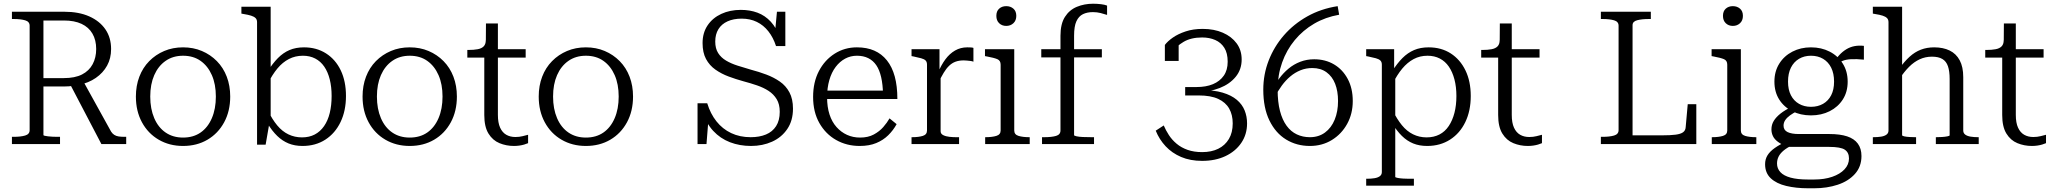

<svg xmlns="http://www.w3.org/2000/svg" viewBox="-20 -773 11019 1030"><path d="M354 -325 524 0H657V-39H647Q630 -39 616.5 -41Q603 -43 593 -49.5Q583 -56 576 -67L425 -340ZM213 -49V-663H323Q379 -663 417.5 -645Q456 -627 476 -592.5Q496 -558 496 -510Q496 -464 477 -428.5Q458 -393 420 -373.5Q382 -354 322 -354H196V-309H322Q337 -309 350 -310Q363 -311 376 -313Q389 -315 401 -317Q455 -328 494 -355Q533 -382 554.5 -421Q576 -460 576 -510Q576 -571 545.5 -615.5Q515 -660 459 -685Q403 -710 325 -710H44V-671H54Q91 -671 115 -664Q139 -657 139 -635V-75Q139 -53 115 -46Q91 -39 54 -39H44V0H302V-39H291Q278 -39 264 -39.5Q250 -40 238.5 -41.5Q227 -43 220 -44.5Q213 -46 213 -49Z M1215 -255Q1215 -177 1182.5 -117Q1150 -57 1093 -23.5Q1036 10 962 10Q889 10 831.5 -23.5Q774 -57 741.5 -117Q709 -177 709 -255Q709 -313 727.5 -361.5Q746 -410 780.5 -445Q815 -480 861 -499.5Q907 -519 962 -519Q1017 -519 1063 -499.5Q1109 -480 1143.5 -445Q1178 -410 1196.5 -361.5Q1215 -313 1215 -255ZM786 -255Q786 -189 807.5 -139Q829 -89 868.5 -62Q908 -35 962 -35Q1017 -35 1056 -62Q1095 -89 1116.5 -139Q1138 -189 1138 -255Q1138 -321 1116.5 -370Q1095 -419 1056 -446.5Q1017 -474 962 -474Q908 -474 868.5 -446.5Q829 -419 807.5 -370Q786 -321 786 -255Z M1603 10Q1561 10 1528 -3.5Q1495 -17 1467.5 -43.5Q1440 -70 1415 -111L1417 -181Q1440 -133 1467 -100.5Q1494 -68 1527.5 -52Q1561 -36 1600 -36Q1639 -36 1668.5 -51.5Q1698 -67 1718.5 -96.5Q1739 -126 1749 -167Q1759 -208 1759 -258Q1759 -307 1749 -347Q1739 -387 1719.5 -415.5Q1700 -444 1671 -459Q1642 -474 1605 -474Q1564 -474 1530 -456.5Q1496 -439 1468.5 -406Q1441 -373 1417 -325L1415 -389Q1442 -432 1470.5 -461Q1499 -490 1533 -504.5Q1567 -519 1611 -519Q1678 -519 1729 -486.5Q1780 -454 1808 -395.5Q1836 -337 1836 -258Q1836 -179 1807 -118.5Q1778 -58 1725.5 -24Q1673 10 1603 10ZM1359 -654Q1359 -668 1351 -676Q1343 -684 1327 -689Q1311 -694 1286 -698L1275 -700V-737H1432V-121L1425 -112L1405 3H1359Z M2431 -255Q2431 -177 2398.5 -117Q2366 -57 2309 -23.5Q2252 10 2178 10Q2105 10 2047.5 -23.5Q1990 -57 1957.5 -117Q1925 -177 1925 -255Q1925 -313 1943.5 -361.5Q1962 -410 1996.5 -445Q2031 -480 2077 -499.5Q2123 -519 2178 -519Q2233 -519 2279 -499.5Q2325 -480 2359.5 -445Q2394 -410 2412.5 -361.5Q2431 -313 2431 -255ZM2002 -255Q2002 -189 2023.5 -139Q2045 -89 2084.5 -62Q2124 -35 2178 -35Q2233 -35 2272 -62Q2311 -89 2332.5 -139Q2354 -189 2354 -255Q2354 -321 2332.5 -370Q2311 -419 2272 -446.5Q2233 -474 2178 -474Q2124 -474 2084.5 -446.5Q2045 -419 2023.5 -370Q2002 -321 2002 -255Z M2487 -464V-505H2492Q2522 -505 2543 -509Q2564 -513 2575 -524.5Q2586 -536 2586 -557L2634 -509H2800V-464ZM2651 -157Q2651 -114 2663 -88Q2675 -62 2696 -50Q2717 -38 2745 -38Q2766 -38 2783.5 -42.5Q2801 -47 2813 -50V-5Q2804 -1 2792 2.5Q2780 6 2766 8Q2752 10 2737 10Q2696 10 2659.5 -5Q2623 -20 2600.5 -56.5Q2578 -93 2578 -156V-495L2586 -502L2587 -647H2651Z M3376 -255Q3376 -177 3343.5 -117Q3311 -57 3254 -23.5Q3197 10 3123 10Q3050 10 2992.5 -23.5Q2935 -57 2902.5 -117Q2870 -177 2870 -255Q2870 -313 2888.5 -361.5Q2907 -410 2941.5 -445Q2976 -480 3022 -499.5Q3068 -519 3123 -519Q3178 -519 3224 -499.5Q3270 -480 3304.5 -445Q3339 -410 3357.5 -361.5Q3376 -313 3376 -255ZM2947 -255Q2947 -189 2968.5 -139Q2990 -89 3029.5 -62Q3069 -35 3123 -35Q3178 -35 3217 -62Q3256 -89 3277.5 -139Q3299 -189 3299 -255Q3299 -321 3277.5 -370Q3256 -419 3217 -446.5Q3178 -474 3123 -474Q3069 -474 3029.5 -446.5Q2990 -419 2968.5 -370Q2947 -321 2947 -255Z M4007 -37Q4054 -37 4089 -51.5Q4124 -66 4143.5 -96.5Q4163 -127 4163 -173Q4163 -214 4146.5 -241Q4130 -268 4103 -285.5Q4076 -303 4041 -315Q4006 -327 3968 -337Q3928 -348 3889 -362.5Q3850 -377 3818 -399.5Q3786 -422 3767.5 -456.5Q3749 -491 3749 -542Q3749 -597 3776 -637Q3803 -677 3849.5 -698.5Q3896 -720 3954 -720Q4003 -720 4043.5 -705Q4084 -690 4115 -656.5Q4146 -623 4166 -567L4135 -571L4148 -710H4193V-526H4143Q4128 -572 4102 -605Q4076 -638 4040 -655.5Q4004 -673 3959 -673Q3915 -673 3883 -658.5Q3851 -644 3834 -616.5Q3817 -589 3817 -550Q3817 -513 3832.5 -488.5Q3848 -464 3875 -448Q3902 -432 3936.5 -421Q3971 -410 4009 -399Q4051 -388 4091 -373Q4131 -358 4163.5 -335.5Q4196 -313 4215 -277.5Q4234 -242 4234 -190Q4234 -126 4203.5 -81Q4173 -36 4122 -13Q4071 10 4009 10Q3948 10 3896 -10Q3844 -30 3806 -71Q3768 -112 3748 -176L3783 -164L3770 0H3722V-219H3774Q3791 -163 3823.5 -122Q3856 -81 3902.5 -59Q3949 -37 4007 -37Z M4417 -251Q4417 -199 4430 -159Q4443 -119 4467.5 -91.5Q4492 -64 4524 -49.5Q4556 -35 4594 -35Q4637 -35 4667.5 -51.5Q4698 -68 4718.5 -91.5Q4739 -115 4752 -138L4790 -107Q4772 -74 4745 -47.5Q4718 -21 4680.5 -5.5Q4643 10 4592 10Q4522 10 4465.5 -22Q4409 -54 4375.5 -113Q4342 -172 4342 -253Q4342 -332 4373 -391.5Q4404 -451 4457.5 -485Q4511 -519 4577 -519Q4630 -519 4670 -501.5Q4710 -484 4738 -449Q4766 -414 4780 -362.5Q4794 -311 4794 -242H4398V-287H4741L4717 -268Q4716 -320 4707 -359Q4698 -398 4681 -423Q4664 -448 4638 -461Q4612 -474 4577 -474Q4543 -474 4514 -458.5Q4485 -443 4463 -414Q4441 -385 4429 -343.5Q4417 -302 4417 -251Z M5202 -516V-442Q5195 -445 5186 -446Q5177 -447 5167.5 -448Q5158 -449 5150 -449Q5125 -449 5106 -442Q5087 -435 5071.5 -420Q5056 -405 5042.5 -382.5Q5029 -360 5014 -329L5012 -383Q5029 -424 5051.5 -454.5Q5074 -485 5103.5 -502Q5133 -519 5169 -519Q5179 -519 5188.5 -518.5Q5198 -518 5202 -516ZM4870 0V-37H4872Q4908 -37 4930.5 -44Q4953 -51 4953 -73V-426Q4953 -441 4945.5 -448.5Q4938 -456 4921.5 -460.5Q4905 -465 4881 -470L4870 -472V-509H5020V-375L5026 -381V-69Q5026 -55 5040 -48Q5054 -41 5073.5 -39Q5093 -37 5108 -37H5125V0Z M5378 -634Q5355 -634 5340 -648.5Q5325 -663 5325 -688Q5325 -713 5340 -726.5Q5355 -740 5378 -740Q5401 -740 5416.5 -726.5Q5432 -713 5432 -688Q5432 -663 5416.5 -648.5Q5401 -634 5378 -634ZM5421 -509V-73Q5421 -51 5444 -44Q5467 -37 5503 -37H5504V0H5265V-37H5266Q5302 -37 5325 -44Q5348 -51 5348 -73V-426Q5348 -448 5330.5 -455.5Q5313 -463 5275 -470L5264 -472V-509Z M5566 -509H5891V-465H5566ZM5919 -743V-693Q5904 -698 5884.5 -703Q5865 -708 5843 -708Q5812 -708 5789.5 -697Q5767 -686 5754.5 -659Q5742 -632 5742 -581V-48Q5742 -45 5754.5 -42Q5767 -39 5788.5 -38Q5810 -37 5837 -37H5849V0H5570V-37H5581Q5622 -37 5645.5 -44Q5669 -51 5669 -73V-581Q5669 -645 5693 -682.5Q5717 -720 5757 -736.5Q5797 -753 5844 -753Q5866 -753 5886.5 -750.5Q5907 -748 5919 -743Z M6423 -290 6444 -275V-297L6405 -280Q6470 -280 6523.5 -301Q6577 -322 6609 -361Q6641 -400 6641 -454Q6641 -504 6614 -540.5Q6587 -577 6540 -597.5Q6493 -618 6432 -618Q6381 -618 6340.5 -604.5Q6300 -591 6272 -571.5Q6244 -552 6229 -532V-446H6303V-552Q6297 -550 6291 -545.5Q6285 -541 6280.5 -533.5Q6276 -526 6272.5 -515.5Q6269 -505 6268 -493Q6290 -525 6329.5 -548.5Q6369 -572 6429 -572Q6468 -572 6499 -558.5Q6530 -545 6548 -516.5Q6566 -488 6566 -442Q6566 -397 6545 -367Q6524 -337 6487 -321.5Q6450 -306 6398 -306H6338V-261H6410Q6475 -261 6515 -242.5Q6555 -224 6574 -190.5Q6593 -157 6593 -111Q6593 -62 6572.5 -27.5Q6552 7 6515.5 25Q6479 43 6429 43Q6385 43 6351 31Q6317 19 6292 -2Q6267 -23 6250.5 -48.5Q6234 -74 6223 -100L6180 -72Q6199 -25 6233 11.5Q6267 48 6316 69Q6365 90 6429 90Q6500 90 6554 64.5Q6608 39 6639 -6.5Q6670 -52 6670 -111Q6670 -148 6657 -180.5Q6644 -213 6615 -237.5Q6586 -262 6539 -276Q6492 -290 6423 -290Z M7164 -694 7156 -740Q7066 -726 6993 -685Q6920 -644 6867.5 -583.5Q6815 -523 6786 -448.5Q6757 -374 6757 -292Q6757 -194 6790 -126.5Q6823 -59 6879.5 -24.5Q6936 10 7007 10Q7073 10 7125 -22Q7177 -54 7207 -108.5Q7237 -163 7237 -231Q7237 -299 7210 -349.5Q7183 -400 7136.5 -427.5Q7090 -455 7030 -455Q6990 -455 6955 -441.5Q6920 -428 6892 -404.5Q6864 -381 6843 -352.5Q6822 -324 6809 -293L6820 -254Q6836 -286 6856.5 -314Q6877 -342 6902 -363Q6927 -384 6956.5 -396Q6986 -408 7020 -408Q7065 -408 7096 -385.5Q7127 -363 7142.5 -323.5Q7158 -284 7158 -231Q7158 -175 7140 -131Q7122 -87 7088 -62Q7054 -37 7007 -37Q6969 -37 6937 -52Q6905 -67 6882 -98.5Q6859 -130 6846.5 -178Q6834 -226 6834 -292Q6834 -370 6858 -437.5Q6882 -505 6926 -558Q6970 -611 7030 -646Q7090 -681 7164 -694Z M7565 223H7309V186H7311Q7335 186 7353.5 183Q7372 180 7382.5 172Q7393 164 7393 150V-426Q7393 -441 7385 -448.5Q7377 -456 7361 -460.5Q7345 -465 7320 -470L7309 -472V-509H7459V-381L7465 -373V176Q7465 179 7478 181.5Q7491 184 7508 185Q7525 186 7538 186H7565ZM7636 10Q7594 10 7561 -3.5Q7528 -17 7500.5 -44Q7473 -71 7448 -112L7451 -181Q7474 -134 7500.5 -101.5Q7527 -69 7560.5 -52.5Q7594 -36 7633 -36Q7672 -36 7702 -51.5Q7732 -67 7752 -97Q7772 -127 7782.5 -167.5Q7793 -208 7793 -258Q7793 -307 7782.5 -347Q7772 -387 7752.5 -415.5Q7733 -444 7704 -459Q7675 -474 7638 -474Q7597 -474 7563.5 -456Q7530 -438 7502.5 -405Q7475 -372 7451 -324L7448 -390Q7475 -433 7503.5 -461.5Q7532 -490 7566 -504.5Q7600 -519 7644 -519Q7712 -519 7762.5 -486.5Q7813 -454 7841.5 -395.5Q7870 -337 7870 -258Q7870 -179 7841 -118.5Q7812 -58 7759 -24Q7706 10 7636 10Z M7926 -464V-505H7931Q7961 -505 7982 -509Q8003 -513 8014 -524.5Q8025 -536 8025 -557L8073 -509H8239V-464ZM8090 -157Q8090 -114 8102 -88Q8114 -62 8135 -50Q8156 -38 8184 -38Q8205 -38 8222.5 -42.5Q8240 -47 8252 -50V-5Q8243 -1 8231 2.5Q8219 6 8205 8Q8191 10 8176 10Q8135 10 8098.5 -5Q8062 -20 8039.5 -56.5Q8017 -93 8017 -156V-495L8025 -502L8026 -647H8090Z M8836 -710H8568V-671H8578Q8615 -671 8639 -664Q8663 -657 8663 -635V-75Q8663 -53 8639 -46Q8615 -39 8578 -39H8568V0H9080V-214H9034L9023 -91Q9022 -73 9009 -63.5Q8996 -54 8968.5 -50.5Q8941 -47 8898 -47H8738V-638Q8738 -658 8763 -664.5Q8788 -671 8825 -671H8836Z M9276 -634Q9253 -634 9238 -648.5Q9223 -663 9223 -688Q9223 -713 9238 -726.5Q9253 -740 9276 -740Q9299 -740 9314.5 -726.5Q9330 -713 9330 -688Q9330 -663 9314.5 -648.5Q9299 -634 9276 -634ZM9319 -509V-73Q9319 -51 9342 -44Q9365 -37 9401 -37H9402V0H9163V-37H9164Q9200 -37 9223 -44Q9246 -51 9246 -73V-426Q9246 -448 9228.5 -455.5Q9211 -463 9173 -470L9162 -472V-509Z M9979 -453Q9939 -457 9910.5 -455.5Q9882 -454 9862.5 -445.5Q9843 -437 9829 -417L9816 -431Q9829 -458 9846.5 -477Q9864 -496 9884.5 -508.5Q9905 -521 9928.5 -525.5Q9952 -530 9979 -527ZM9695 -154Q9639 -154 9594.5 -176.5Q9550 -199 9524.5 -239.5Q9499 -280 9499 -335Q9499 -390 9525 -431.5Q9551 -473 9595.5 -496Q9640 -519 9695 -519Q9751 -519 9795.5 -496Q9840 -473 9866 -431.5Q9892 -390 9892 -335Q9892 -280 9866 -239.5Q9840 -199 9795.5 -176.5Q9751 -154 9695 -154ZM9695 -200Q9732 -200 9760 -216Q9788 -232 9803.5 -262Q9819 -292 9819 -335Q9819 -379 9803.5 -410Q9788 -441 9760 -457.5Q9732 -474 9695 -474Q9659 -474 9631 -457.5Q9603 -441 9587.5 -410Q9572 -379 9572 -335Q9572 -292 9587.5 -262Q9603 -232 9631 -216Q9659 -200 9695 -200ZM9679 237Q9615 237 9562.5 224.5Q9510 212 9479.5 183.5Q9449 155 9449 108Q9449 81 9462 60Q9475 39 9501.5 20.5Q9528 2 9568 -17L9595 6Q9567 19 9548.5 34.5Q9530 50 9521.5 67Q9513 84 9513 104Q9513 131 9531 150.5Q9549 170 9586 180Q9623 190 9679 190H9712Q9767 190 9809 175.5Q9851 161 9875 135.5Q9899 110 9899 77Q9899 45 9876.5 30Q9854 15 9792 15H9569H9567Q9537 2 9518 -12Q9499 -26 9491 -43Q9483 -60 9483 -79Q9483 -104 9495.5 -124.5Q9508 -145 9532 -164Q9556 -183 9592 -200L9621 -177Q9599 -166 9582.5 -154Q9566 -142 9557 -128.5Q9548 -115 9548 -99Q9548 -75 9569.5 -64.5Q9591 -54 9630 -54H9794Q9851 -54 9889 -41.5Q9927 -29 9946.5 -2.5Q9966 24 9966 64Q9966 121 9931 160Q9896 199 9838.5 218Q9781 237 9713 237Z M10184 -737V-48Q10184 -44 10195.5 -41.5Q10207 -39 10224 -38Q10241 -37 10256 -37H10259V0H10027V-37H10029Q10053 -37 10071.5 -40Q10090 -43 10100.5 -51Q10111 -59 10111 -73V-654Q10111 -668 10103 -676Q10095 -684 10079.5 -689Q10064 -694 10038 -698L10027 -700V-737ZM10595 0H10365V-37H10367Q10380 -37 10397 -38Q10414 -39 10426.5 -41.5Q10439 -44 10439 -47V-349Q10439 -391 10430 -417.5Q10421 -444 10400 -456.5Q10379 -469 10344 -469Q10309 -469 10278.5 -455Q10248 -441 10221.5 -414.5Q10195 -388 10170 -350L10169 -405Q10196 -443 10224 -468.5Q10252 -494 10284.5 -506.5Q10317 -519 10356 -519Q10404 -519 10439 -502Q10474 -485 10493 -449.5Q10512 -414 10512 -359V-73Q10512 -59 10522.5 -51Q10533 -43 10551.5 -40Q10570 -37 10593 -37H10595Z M10630 -464V-505H10635Q10665 -505 10686 -509Q10707 -513 10718 -524.5Q10729 -536 10729 -557L10777 -509H10943V-464ZM10794 -157Q10794 -114 10806 -88Q10818 -62 10839 -50Q10860 -38 10888 -38Q10909 -38 10926.5 -42.5Q10944 -47 10956 -50V-5Q10947 -1 10935 2.5Q10923 6 10909 8Q10895 10 10880 10Q10839 10 10802.5 -5Q10766 -20 10743.5 -56.5Q10721 -93 10721 -156V-495L10729 -502L10730 -647H10794Z"/></svg>

Font: Roboto Serif 36pt Light
Style: Regular
Weight: 300
Designer: Greg Gazdowicz
Foundry: Commercial Type
Version: Version 1.008